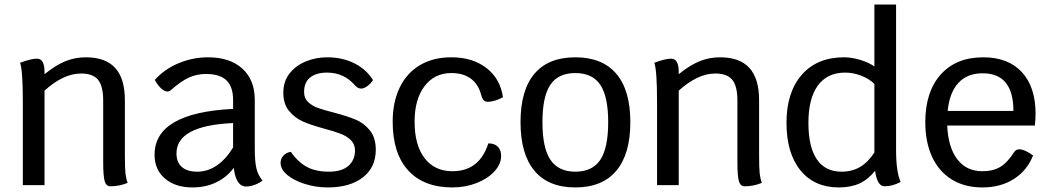

<svg xmlns="http://www.w3.org/2000/svg" viewBox="-20 -811 4593 841"><path d="M539 -10Q503 5 464 5Q445 5 438.5 -17.5Q432 -40 432 -102V-370Q432 -434 409.5 -461.5Q387 -489 335 -489Q258 -489 175 -414V0H80V-365Q80 -503 68 -536Q115 -554 142 -554Q175 -554 175 -496V-486Q223 -525 265.5 -542.5Q308 -560 356 -560Q442 -560 484.5 -513.5Q527 -467 527 -372V-131Q527 -75 529.5 -52Q532 -29 539 -10Z M1130 -20Q1116 -9 1096 -1.5Q1076 6 1059 6Q1013 6 1004 -76Q974 -35 927.5 -12.5Q881 10 823 10Q748 10 702.5 -29Q657 -68 657 -133Q657 -317 1001 -334V-373Q1001 -431 972 -459Q943 -487 882 -487Q842 -487 807 -471Q772 -455 727 -415Q720 -410 714 -410Q701 -410 686 -423.5Q671 -437 658 -461Q700 -508 762 -534Q824 -560 891 -560Q987 -560 1041.5 -510.5Q1096 -461 1096 -373V-160Q1096 -102 1103.5 -72Q1111 -42 1130 -20ZM1001 -165V-272Q753 -261 753 -139Q753 -100 776.5 -79.5Q800 -59 844 -59Q890 -59 930 -86.5Q970 -114 1001 -165Z M1209 -98Q1209 -116 1221.5 -129.5Q1234 -143 1254 -146Q1285 -101 1324 -80Q1363 -59 1420 -59Q1477 -59 1506 -84.5Q1535 -110 1535 -152Q1535 -179 1517.5 -196.5Q1500 -214 1473.5 -224.5Q1447 -235 1402 -247Q1343 -263 1307.5 -278.5Q1272 -294 1246.5 -324.5Q1221 -355 1221 -405Q1221 -455 1249 -490Q1277 -525 1321 -542.5Q1365 -560 1413 -560Q1480 -560 1532.5 -533.5Q1585 -507 1614 -460Q1602 -443 1588 -433Q1574 -423 1562 -423Q1547 -423 1535 -437Q1487 -493 1412 -493Q1366 -493 1339 -472Q1312 -451 1312 -408Q1312 -381 1329 -364.5Q1346 -348 1372 -338.5Q1398 -329 1442 -318Q1502 -302 1538 -287Q1574 -272 1600 -240Q1626 -208 1626 -155Q1626 -78 1569.5 -34Q1513 10 1416 10Q1364 10 1316 -5Q1268 -20 1238.5 -44.5Q1209 -69 1209 -98Z M1700 -278Q1700 -364 1731 -428Q1762 -492 1820 -526Q1878 -560 1957 -560Q2051 -560 2111.5 -512.5Q2172 -465 2183 -385Q2167 -376 2149 -370.5Q2131 -365 2117 -365Q2105 -365 2098.5 -372Q2092 -379 2087 -398Q2074 -444 2041 -467.5Q2008 -491 1957 -491Q1883 -491 1839.5 -433.5Q1796 -376 1796 -278Q1796 -175 1840 -118Q1884 -61 1962 -61Q2080 -61 2119 -183Q2146 -183 2160.5 -168.5Q2175 -154 2175 -128Q2175 -92 2145.5 -60Q2116 -28 2067 -9Q2018 10 1962 10Q1836 10 1768 -64.5Q1700 -139 1700 -278Z M2260 -276Q2260 -416 2321 -488Q2382 -560 2500 -560Q2618 -560 2679.5 -488Q2741 -416 2741 -276Q2741 -136 2679.5 -63Q2618 10 2500 10Q2382 10 2321 -63Q2260 -136 2260 -276ZM2644 -276Q2644 -388 2609.5 -439.5Q2575 -491 2500 -491Q2425 -491 2390.5 -439.5Q2356 -388 2356 -276Q2356 -163 2391 -111Q2426 -59 2500 -59Q2575 -59 2609.5 -111Q2644 -163 2644 -276Z M3317 -10Q3281 5 3242 5Q3223 5 3216.5 -17.5Q3210 -40 3210 -102V-370Q3210 -434 3187.5 -461.5Q3165 -489 3113 -489Q3036 -489 2953 -414V0H2858V-365Q2858 -503 2846 -536Q2893 -554 2920 -554Q2953 -554 2953 -496V-486Q3001 -525 3043.5 -542.5Q3086 -560 3134 -560Q3220 -560 3262.5 -513.5Q3305 -467 3305 -372V-131Q3305 -75 3307.5 -52Q3310 -29 3317 -10Z M3925 -14Q3889 5 3855 5Q3822 5 3813 -63Q3783 -25 3745 -7.5Q3707 10 3654 10Q3547 10 3486 -65Q3425 -140 3425 -273Q3425 -407 3492 -483.5Q3559 -560 3677 -560Q3711 -560 3748.5 -548.5Q3786 -537 3810 -520V-791H3905V-154Q3905 -58 3925 -14ZM3810 -143V-443Q3789 -465 3753.5 -479Q3718 -493 3682 -493Q3604 -493 3562.5 -436.5Q3521 -380 3521 -273Q3521 -167 3558 -113Q3595 -59 3666 -59Q3712 -59 3747 -79.5Q3782 -100 3810 -143Z M4513 -261H4129Q4133 -166 4173 -113.5Q4213 -61 4283 -61Q4330 -61 4361.5 -80Q4393 -99 4423 -146Q4431 -157 4445 -157Q4468 -157 4505 -130Q4479 -64 4421 -27Q4363 10 4283 10Q4206 10 4149.5 -24.5Q4093 -59 4063 -123.5Q4033 -188 4033 -276Q4033 -409 4100.5 -484.5Q4168 -560 4287 -560Q4396 -560 4456 -495Q4516 -430 4516 -313Q4516 -293 4513 -261ZM4419 -325Q4419 -490 4284 -490Q4217 -490 4178 -448Q4139 -406 4131 -325Z"/></svg>

Font: Krub Medium
Style: Regular
Weight: 500
Designer: Ekaluck Peanpanawate
Foundry: Cadson Demak Co.,Ltd.
Version: Version 1.000; ttfautohint (v1.6)